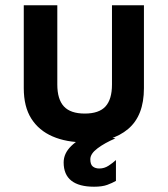

<svg xmlns="http://www.w3.org/2000/svg" viewBox="-20 -524 635 727"><path d="M300 15Q231 15 179 -7.5Q127 -30 98.5 -75Q70 -120 70 -190V-504H197V-204Q197 -148 222 -121Q247 -94 301 -94Q355 -94 379.5 -121Q404 -148 404 -204V-504H525V-190Q525 -86 465 -35.5Q405 15 300 15ZM336 183Q279 183 250 160Q221 137 221 91Q221 57 249.5 29Q278 1 326 -18L417 0Q377 17 349.5 37.5Q322 58 322 79Q322 99 331.5 106.5Q341 114 356 114Q375 114 391 103.5Q407 93 419 82V161Q405 169 386 176Q367 183 336 183Z"/></svg>

Font: Maven Pro SemiBold
Style: Regular
Weight: 600
Designer: Joe Prince
Foundry: Joe Prince
Version: Version 2.103